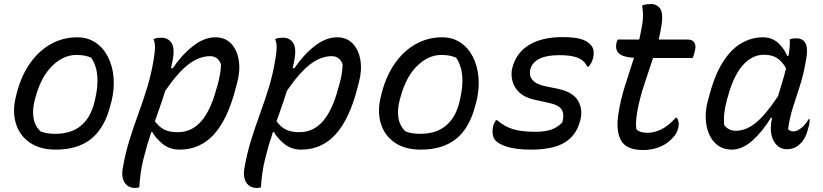

<svg xmlns="http://www.w3.org/2000/svg" viewBox="-20 -727 4060 947"><path d="M361 -543Q412 -543 450.5 -517.5Q489 -492 512 -447.5Q535 -403 540 -346Q545 -289 530 -227L525 -210Q498 -99 432 -44Q366 11 255 11Q177 11 126.5 -24Q76 -59 58 -119Q40 -179 59 -253L63 -269Q85 -354 128.5 -415.5Q172 -477 231.5 -510Q291 -543 361 -543ZM357 -456Q293 -456 238 -402.5Q183 -349 156 -250L152 -236Q139 -188 145 -147Q151 -106 180 -79Q197 -72 215.5 -69.5Q234 -67 253 -67Q331 -67 379 -107Q427 -147 445 -220L448 -233Q481 -367 430 -442Q402 -456 357 -456Z M737 -534Q748 -539 757 -540Q766 -541 777 -541Q809 -541 826.5 -514.5Q844 -488 830 -421Q827 -407 824 -392L831 -389Q876 -456 931.5 -499.5Q987 -543 1042 -543Q1090 -543 1119.5 -512.5Q1149 -482 1157.5 -431Q1166 -380 1150 -320L1144 -297Q1104 -140 1035.5 -64.5Q967 11 866 11Q817 11 782.5 -17Q748 -45 731 -76L726 -75Q704 -10 687.5 57Q671 124 667 197Q657 200 647 200Q611 200 594.5 173Q578 146 585 105Q598 30 618.5 -36Q639 -102 662.5 -166Q686 -230 706.5 -297Q727 -364 739 -440Q744 -471 744.5 -493Q745 -515 737 -534ZM1016 -450Q964 -450 911.5 -411Q859 -372 795 -279Q783 -240 770 -203Q757 -166 744 -129Q764 -101 790 -88Q816 -75 856 -75Q926 -75 973 -129.5Q1020 -184 1048 -291L1053 -307Q1069 -364 1070 -410Q1055 -450 1016 -450Z M1337 -534Q1348 -539 1357 -540Q1366 -541 1377 -541Q1409 -541 1426.5 -514.5Q1444 -488 1430 -421Q1427 -407 1424 -392L1431 -389Q1476 -456 1531.5 -499.5Q1587 -543 1642 -543Q1690 -543 1719.5 -512.5Q1749 -482 1757.5 -431Q1766 -380 1750 -320L1744 -297Q1704 -140 1635.5 -64.5Q1567 11 1466 11Q1417 11 1382.5 -17Q1348 -45 1331 -76L1326 -75Q1304 -10 1287.5 57Q1271 124 1267 197Q1257 200 1247 200Q1211 200 1194.5 173Q1178 146 1185 105Q1198 30 1218.5 -36Q1239 -102 1262.5 -166Q1286 -230 1306.5 -297Q1327 -364 1339 -440Q1344 -471 1344.5 -493Q1345 -515 1337 -534ZM1616 -450Q1564 -450 1511.5 -411Q1459 -372 1395 -279Q1383 -240 1370 -203Q1357 -166 1344 -129Q1364 -101 1390 -88Q1416 -75 1456 -75Q1526 -75 1573 -129.5Q1620 -184 1648 -291L1653 -307Q1669 -364 1670 -410Q1655 -450 1616 -450Z M2161 -543Q2212 -543 2250.5 -517.5Q2289 -492 2312 -447.5Q2335 -403 2340 -346Q2345 -289 2330 -227L2325 -210Q2298 -99 2232 -44Q2166 11 2055 11Q1977 11 1926.5 -24Q1876 -59 1858 -119Q1840 -179 1859 -253L1863 -269Q1885 -354 1928.5 -415.5Q1972 -477 2031.5 -510Q2091 -543 2161 -543ZM2157 -456Q2093 -456 2038 -402.5Q1983 -349 1956 -250L1952 -236Q1939 -188 1945 -147Q1951 -106 1980 -79Q1997 -72 2015.5 -69.5Q2034 -67 2053 -67Q2131 -67 2179 -107Q2227 -147 2245 -220L2248 -233Q2281 -367 2230 -442Q2202 -456 2157 -456Z M2621 -77Q2672 -77 2702.5 -89Q2733 -101 2754 -124Q2764 -162 2751 -185.5Q2738 -209 2685 -220L2613 -236Q2568 -246 2541.5 -271Q2515 -296 2507 -329Q2499 -362 2507 -393Q2527 -468 2590.5 -506Q2654 -544 2754 -544Q2816 -544 2848 -533.5Q2880 -523 2894 -505Q2905 -494 2907.5 -476.5Q2910 -459 2905 -440Q2898 -414 2883 -398H2877Q2861 -430 2828.5 -442.5Q2796 -455 2740 -455Q2613 -455 2595 -383Q2592 -369 2595.5 -353Q2599 -337 2616.5 -323Q2634 -309 2673 -301L2732 -289Q2806 -273 2831 -230.5Q2856 -188 2842 -133Q2823 -59 2765 -24Q2707 11 2600 11Q2527 11 2483 -2.5Q2439 -16 2422 -36Q2405 -58 2411 -99Q2413 -110 2417.5 -119Q2422 -128 2426 -134H2432Q2469 -102 2511.5 -89.5Q2554 -77 2621 -77Z M3319 -146Q3332 -125 3326 -98Q3322 -82 3315 -69Q3308 -56 3288 -37Q3266 -15 3230.5 -1Q3195 13 3152 13Q3070 13 3043.5 -33.5Q3017 -80 3030 -165Q3041 -236 3063 -305Q3085 -374 3107 -442Q3052 -445 3032.5 -464Q3013 -483 3021 -517Q3023 -526 3027 -532H3133Q3137 -551 3141 -570Q3145 -589 3148 -608Q3152 -633 3151.5 -655.5Q3151 -678 3147 -700Q3160 -705 3170.5 -706Q3181 -707 3193 -707Q3218 -707 3234 -687.5Q3250 -668 3245 -617Q3242 -596 3238 -574.5Q3234 -553 3229 -532H3371Q3397 -532 3405.5 -515.5Q3414 -499 3407 -475Q3405 -466 3402.5 -457.5Q3400 -449 3396 -441H3201Q3180 -376 3157.5 -309.5Q3135 -243 3123 -176Q3118 -145 3117 -125.5Q3116 -106 3119 -89Q3130 -79 3143.5 -75.5Q3157 -72 3175 -72Q3205 -72 3239 -87.5Q3273 -103 3313 -146Z M3742 -543Q3787 -543 3817 -516Q3847 -489 3863 -451H3869Q3878 -504 3875 -533Q3883 -536 3890.5 -537Q3898 -538 3907 -538Q3941 -538 3954 -511.5Q3967 -485 3953 -417Q3943 -358 3925.5 -304.5Q3908 -251 3891.5 -199Q3875 -147 3867 -90Q3877 -79 3893 -79Q3911 -79 3932.5 -96Q3954 -113 3968 -139H3974Q3973 -129 3972 -118Q3971 -107 3966 -93Q3955 -48 3932 -23Q3917 -7 3900 1Q3883 9 3860 9Q3821 9 3798 -28.5Q3775 -66 3785 -130Q3786 -138 3788 -146H3782Q3742 -79 3691.5 -34Q3641 11 3589 11Q3549 11 3521 -9.5Q3493 -30 3478 -64Q3463 -98 3461 -140Q3459 -182 3470 -225L3476 -246Q3503 -353 3544 -418.5Q3585 -484 3636 -513.5Q3687 -543 3742 -543ZM3552 -110Q3562 -97 3576 -89.5Q3590 -82 3609 -82Q3659 -82 3707 -120.5Q3755 -159 3817 -252Q3827 -285 3837.5 -319Q3848 -353 3857 -390Q3839 -423 3813.5 -440Q3788 -457 3748 -457Q3690 -457 3644 -405.5Q3598 -354 3570 -250L3565 -233Q3556 -199 3552.5 -169Q3549 -139 3552 -110Z"/></svg>

Font: Recursive Sn Csl St
Style: Italic
Weight: 400
Italic angle: -15°
Version: Version 1.079;hotconv 1.0.112;makeotfexe 2.5.65598; ttfautoh